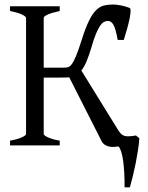

<svg xmlns="http://www.w3.org/2000/svg" viewBox="-20 -643 656 849"><path d="M502.4 -67.9Q508.8 -57.6 515.1 -51.3Q521.5 -44.9 530.3 -42.2Q539.1 -39.6 551.3 -40.3Q563.5 -41 581.1 -43.9L596.2 -31.7Q594.7 -8.3 590.3 20.3Q585.9 48.8 580.1 78.4Q574.2 107.9 567.4 135.7Q560.5 163.6 554.2 185.5H530.8Q531.2 152.8 529.5 123Q527.8 93.3 524.7 69.3Q521.5 45.4 516.1 28.3Q510.7 11.2 503.9 4.4Q497.1 5.4 490.2 6.1Q483.4 6.8 477.5 6.8Q463.4 6.8 449.5 0.5Q435.5 -5.9 428.7 -20L286.1 -301.3Q282.2 -300.8 278.3 -300.5Q274.4 -300.3 270 -300.3Q260.3 -300.3 246.8 -300Q233.4 -299.8 219.7 -299.8H173.3V-50.8Q173.3 -46.4 180.7 -41.7Q188 -37.1 198.5 -33Q209 -28.8 221.4 -25.6Q233.9 -22.5 244.1 -21V0H24.4V-21Q33.2 -22.5 45.4 -25.4Q57.6 -28.3 68.6 -32.5Q79.6 -36.6 87.4 -41.5Q95.2 -46.4 95.2 -50.8V-564Q95.2 -569.8 77.4 -578.6Q59.6 -587.4 24.4 -594.2V-615.2H244.1V-594.2Q210.9 -587.4 192.1 -579.1Q173.3 -570.8 173.3 -564V-343.8H261.7Q272.5 -343.8 280.8 -345.9Q289.1 -348.1 297.6 -359.6Q306.2 -371.1 316.4 -395.8Q326.7 -420.4 340.8 -465.3Q357.4 -518.1 372.6 -549.3Q387.7 -580.6 403.8 -596.9Q419.9 -613.3 438.5 -618.2Q457 -623 481.4 -623Q488.8 -623 497.8 -621.8Q506.8 -620.6 516.6 -618.7Q526.4 -616.7 535.9 -613.8Q545.4 -610.8 553.2 -607.9Q557.6 -606 557.4 -593.5Q557.1 -581.1 553.2 -561.5Q549.3 -542 542.5 -517.3Q535.6 -492.7 527.3 -466.3H500.5Q495.6 -492.7 491 -509Q486.3 -525.4 481 -534.4Q475.6 -543.5 469.5 -546.9Q463.4 -550.3 456.1 -550.3Q447.8 -550.3 439.5 -545.9Q431.2 -541.5 422.6 -529.1Q414.1 -516.6 404.8 -494.6Q395.5 -472.7 385.3 -437Q374 -398.9 363.3 -373Q352.5 -347.2 339.8 -331.1Z"/></svg>

Font: Noto Serif Devanagari
Style: Regular
Weight: 400
Designer: Monotype Design Team
Foundry: Monotype Imaging Inc.
Version: Version 1.01